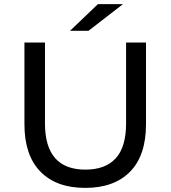

<svg xmlns="http://www.w3.org/2000/svg" viewBox="-20 -907 831 935"><path d="M99 -302V-700H199V-306Q199 -81 396 -81Q493 -81 543.5 -136Q594 -191 594 -306V-700H691V-302Q691 -150 613.5 -71Q536 8 395 8Q254 8 176.5 -71.5Q99 -151 99 -302ZM457 -887H579L411 -757H321Z"/></svg>

Font: CMG Sans Medium
Style: Regular
Weight: 500
Designer: Julieta Ulanovsky
Foundry: Julieta Ulanovsky
Version: Version 7.200